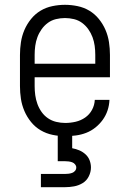

<svg xmlns="http://www.w3.org/2000/svg" viewBox="-20 -558 540 798"><path d="M251 8Q225 8 198.5 2.5Q172 -3 149 -16.5Q126 -30 109 -51Q92 -72 81.5 -96.5Q71 -121 67 -147Q63 -173 63 -200V-330Q63 -356 67 -382.5Q71 -409 81.5 -433.5Q92 -458 109 -479Q126 -500 148.5 -513.5Q171 -527 197.5 -532.5Q224 -538 250 -538Q276 -538 302.5 -532.5Q329 -527 351.5 -513.5Q374 -500 391 -479Q408 -458 418.5 -433.5Q429 -409 433 -382.5Q437 -356 437 -330V-237H124V-200Q124 -181 126.5 -162.5Q129 -144 135.5 -126Q142 -108 153 -92.5Q164 -77 179.5 -66.5Q195 -56 213.5 -51.5Q232 -47 251 -47Q273 -47 294.5 -52Q316 -57 334 -69.5Q352 -82 362.5 -101.5Q373 -121 374 -143H435Q434 -120 427 -99Q420 -78 407 -60Q394 -42 376.5 -28Q359 -14 338.5 -6Q318 2 295.5 5Q273 8 251 8ZM124 -293H376V-330Q376 -349 373.5 -367.5Q371 -386 364.5 -403.5Q358 -421 347 -436.5Q336 -452 321 -463Q306 -474 287.5 -478.5Q269 -483 250 -483Q231 -483 212.5 -478.5Q194 -474 179 -463Q164 -452 153 -436.5Q142 -421 135.5 -403.5Q129 -386 126.5 -367.5Q124 -349 124 -330ZM150 220V165H250Q258 165 265.5 164Q273 163 280 160.5Q287 158 292 152Q297 146 297 138Q297 131 292 125Q287 119 280 116.5Q273 114 265.5 113Q258 112 250 112H220V0H280V58Q296 61 310 67Q324 73 335.5 83.5Q347 94 352.5 108.5Q358 123 358 138Q358 157 349 175Q340 193 323.5 203Q307 213 288 216.5Q269 220 250 220Z"/></svg>

Font: Iosevka Slab Light
Style: Regular
Weight: 300
Monospace: yes
Designer: Belleve Invis
Foundry: Belleve Invis
Version: Version 11.1.0; ttfautohint (v1.8.3)